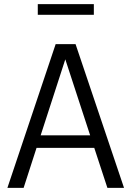

<svg xmlns="http://www.w3.org/2000/svg" viewBox="-20 -915 640 935"><path d="M16 0 251 -700H348L584 0H503L439 -195H158L95 0ZM178 -256H419L298 -626ZM164 -843V-895H437V-843Z"/></svg>

Font: Red Hat Mono VF Light
Style: Regular
Weight: 300
Monospace: yes
Designer: Pentagram, MCKL
Foundry: Pentagram, MCKL
Version: Version 1.023